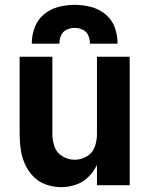

<svg xmlns="http://www.w3.org/2000/svg" viewBox="-20 -764 616 792"><path d="M232 8Q263 8 292.5 -2Q322 -12 344.5 -34Q367 -56 380 -84V0H515V-530H380V-210Q380 -184 371 -158.5Q362 -133 338.5 -119Q315 -105 288 -105Q262 -105 238 -119Q214 -133 205 -158.5Q196 -184 196 -210V-530H61V-210Q61 -179 65.5 -147.5Q70 -116 83 -87Q96 -58 118 -35.5Q140 -13 170.5 -2.5Q201 8 232 8ZM111 -584H225Q225 -602 232 -618Q239 -634 255 -641.5Q271 -649 288 -649Q305 -649 321 -641.5Q337 -634 344 -618Q351 -602 351 -584H465Q465 -618 453.5 -650.5Q442 -683 415 -705Q388 -727 355 -735.5Q322 -744 288 -744Q254 -744 221 -735.5Q188 -727 161.5 -705Q135 -683 123 -650.5Q111 -618 111 -584Z"/></svg>

Font: Iosevka Sparkle Extrabold
Style: Regular
Weight: 800
Designer: Belleve Invis
Foundry: Belleve Invis
Version: Version 4.5.0; ttfautohint (v1.8.3)